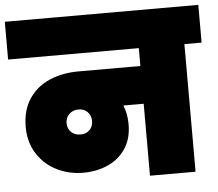

<svg xmlns="http://www.w3.org/2000/svg" viewBox="-63 -798 971 856"><g transform="rotate(-5 422.0 -370.0)"><path d="M855 -571H778V0H574V-322H483Q499 -284 499 -237Q499 -172 469 -127.5Q439 -83 389 -61Q339 -39 279 -39Q217 -39 162.5 -65.5Q108 -92 74.5 -143.5Q41 -195 41 -265Q41 -340 75.5 -391Q110 -442 168 -466.5Q226 -491 296 -491H574V-571H-11V-740H855ZM338 -266Q338 -290 322.5 -306Q307 -322 282 -322Q257 -322 240.5 -306Q224 -290 224 -266Q224 -241 240 -225.5Q256 -210 282 -210Q307 -210 322.5 -225.5Q338 -241 338 -266Z"/></g></svg>

Font: Poppins Black A&M
Style: Regular
Weight: 900
Designer: Ninad Kale (Devanagari), Jonny Pinhorn (Latin)
Foundry: Indian Type Foundry
Version: 4.004